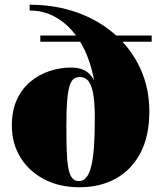

<svg xmlns="http://www.w3.org/2000/svg" viewBox="-20 -780 699 810"><path d="M316 10Q230.5 10 166.2 -23.8Q102 -57.5 66 -116.2Q30 -175 30 -250Q30 -314 51.5 -360.2Q73 -406.5 109.2 -436.2Q145.5 -466 189.8 -480.5Q234 -495 279.5 -495Q331 -495 357.5 -467.8Q384 -440.5 393.2 -392Q402.5 -343.5 402.5 -280H380Q380 -355 371.5 -392.5Q363 -430 349 -442.5Q335 -455 318.5 -455Q304 -455 293 -448.5Q282 -442 274.8 -421.5Q267.5 -401 263.8 -360Q260 -319 260 -250Q260 -188.5 261.5 -144.2Q263 -100 268.2 -71.5Q273.5 -43 284 -29.5Q294.5 -16 313 -16Q331.5 -16 344.2 -31.5Q357 -47 365 -79Q373 -111 376.5 -161Q380 -211 380 -280L384 -358.5Q384 -410 372.5 -463.2Q361 -516.5 338.8 -565.2Q316.5 -614 282.8 -652.2Q249 -690.5 204.5 -713Q160 -735.5 105 -735.5V-760Q214.5 -760 306.8 -726.8Q399 -693.5 467 -632.8Q535 -572 572.5 -489.8Q610 -407.5 610 -310Q610 -205 572 -133.8Q534 -62.5 467.8 -26.2Q401.5 10 316 10ZM150 -604V-630H620V-604Z"/></svg>

Font: Bodoni Moda 9pt Black
Style: Regular
Weight: 900
Designer: Owen Earl
Foundry: indestructible type
Version: Version 2.005